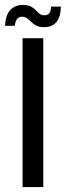

<svg xmlns="http://www.w3.org/2000/svg" viewBox="-36 -754 266 774"><path d="M55 0V-600H138.5V0ZM170 -727.5H209.5Q208.5 -685 191 -664.8Q173.5 -644.5 142 -644.5Q122.5 -644.5 110.5 -650.8Q98.5 -657 90 -665.5Q81.5 -674 73.2 -680.2Q65 -686.5 52.5 -686.5Q41.5 -686.5 34 -678.8Q26.5 -671 23.5 -650H-16Q-12.5 -696.5 6.8 -715.2Q26 -734 55.5 -734Q76 -734 88 -728Q100 -722 107.8 -713.5Q115.5 -705 123.2 -698.8Q131 -692.5 143.5 -692.5Q158 -692.5 163.8 -702Q169.5 -711.5 170 -727.5Z"/></svg>

Font: Big Shoulders
Style: Regular
Weight: 400
Designer: Patric King
Foundry: XO Type Co
Version: Version 2.002